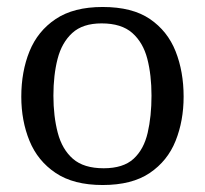

<svg xmlns="http://www.w3.org/2000/svg" viewBox="-20 -520 587 550"><path d="M274 10Q191 10 139.5 -24.5Q88 -59 64.5 -116.5Q41 -174 41 -243Q41 -315 64.5 -373Q88 -431 139.5 -465.5Q191 -500 274 -500Q359 -500 409.5 -465.5Q460 -431 483 -373Q506 -315 506 -243Q506 -174 483 -116.5Q460 -59 409 -24.5Q358 10 274 10ZM277 -38Q333 -38 362.5 -65Q392 -92 403 -139.5Q414 -187 414 -246Q414 -305 402 -351.5Q390 -398 359 -425.5Q328 -453 271 -453Q217 -453 187 -425.5Q157 -398 145 -351.5Q133 -305 133 -246Q133 -187 145.5 -139.5Q158 -92 189 -65Q220 -38 277 -38Z"/></svg>

Font: Manuale
Style: Regular
Weight: 400
Designer: Eduardo Tunni / Pablo Cosgaya
Foundry: Eduardo Tunni / Pablo Cosgaya
Version: Version 1.002